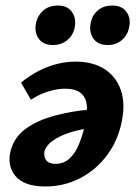

<svg xmlns="http://www.w3.org/2000/svg" viewBox="-20 -661 491 695"><path d="M144 14Q103 14 76 3.5Q49 -7 34.5 -25.5Q20 -44 16 -66.5Q12 -89 18 -113Q30 -163 72 -194Q114 -225 176.5 -242Q239 -259 310 -265L316 -198Q273 -194 235 -182Q197 -170 172 -152.5Q147 -135 141 -113Q139 -104 141.5 -93Q144 -82 153.5 -75Q163 -68 181 -68Q211 -68 232 -87.5Q253 -107 266.5 -140.5Q280 -174 289 -215Q297 -253 294 -281Q291 -309 272 -324.5Q253 -340 215 -340Q190 -340 157 -330.5Q124 -321 92 -300L56 -362Q88 -388 121.5 -405Q155 -422 188.5 -430Q222 -438 253 -438Q317 -438 359 -410.5Q401 -383 417.5 -334.5Q434 -286 421 -223Q408 -154 368.5 -100.5Q329 -47 271 -16.5Q213 14 144 14ZM172 -498Q135 -498 119 -522.5Q103 -547 111 -581Q118 -608 138.5 -624.5Q159 -641 189 -641Q225 -641 241 -617Q257 -593 250 -560Q244 -532 222.5 -515Q201 -498 172 -498ZM370 -498Q333 -498 317 -523Q301 -548 309 -581Q315 -608 335.5 -624.5Q356 -641 386 -641Q422 -641 438.5 -617Q455 -593 447 -560Q441 -532 420 -515Q399 -498 370 -498Z"/></svg>

Font: Ysabeau Infant ExtraBold
Style: Italic
Weight: 800
Italic angle: -12°
Designer: Christian Thalmann (Catharsis Fonts)
Version: Version 2.001;gftools[0.9.30]; featfreeze: ss01,ss02,lnum